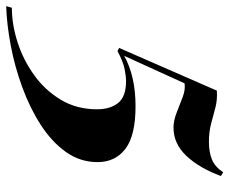

<svg xmlns="http://www.w3.org/2000/svg" viewBox="-170 -498 726 607"><g transform="rotate(90 192.5 -195.0)"><path d="M434 -538 446 -531Q421 -463 382.5 -422Q344 -381 293 -381Q271 -381 245.5 -391Q220 -401 196.5 -410Q173 -419 153 -416L66 -225Q98 -243 138 -252Q178 -261 225 -261Q318 -261 360 -229Q402 -197 402 -141Q402 -86 370 -41Q338 4 284.5 38.5Q231 73 165.5 97Q100 121 33.5 133.5Q-33 146 -91 148L-86 130Q-33 130 23 112Q79 94 127 59.5Q175 25 205 -25Q235 -75 235 -139Q235 -181 215 -206Q195 -231 146 -231Q131 -231 108 -226.5Q85 -222 51 -204L41 -209L176 -518Q205 -520 229.5 -513.5Q254 -507 280 -500Q306 -493 338 -493Q370 -493 393.5 -502.5Q417 -512 434 -538Z"/></g></svg>

Font: Playfair Display ExtraBold
Style: Italic
Weight: 800
Italic angle: -14°
Designer: Claus Eggers Sørensen
Foundry: Claus Eggers Sørensen
Version: Version 1.203